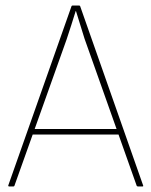

<svg xmlns="http://www.w3.org/2000/svg" viewBox="-20 -675 548 695"><path d="M14 0Q9 0 10 -4L239 -653Q240 -655 243 -655H266Q269 -655 270 -653L498 -4Q500 0 495 0H480Q477 0 475 -2L286 -535Q278 -560 270.5 -585Q263 -610 255 -635H254Q246 -610 238 -584Q230 -558 221 -532L32 -2Q31 0 28 0ZM90 -188 98 -208H409L416 -188Z"/></svg>

Font: Sofia Sans Semi Condensed Thin
Style: Regular
Weight: 250
Version: Version 4.100